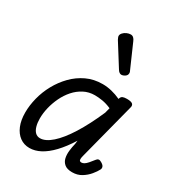

<svg xmlns="http://www.w3.org/2000/svg" viewBox="-203 -976 1028 1118"><g transform="rotate(30 311.5 -417.0)"><path d="M165 17Q128 17 100 -3.5Q72 -24 56.5 -61.5Q41 -99 41 -151Q41 -198 54 -249.5Q67 -301 93 -348.5Q119 -396 156.5 -434.5Q194 -473 242.5 -496Q291 -519 350 -519Q380 -519 411 -511.5Q442 -504 472 -490L473 -493Q477 -507 487.5 -511Q498 -515 515 -515Q544 -515 553.5 -506Q563 -497 557 -479L460 -104Q455 -86 455 -76.5Q455 -67 459.5 -64Q464 -61 469 -61Q479 -61 488.5 -67Q498 -73 509 -85.5Q520 -98 533 -115Q540 -125 548.5 -126.5Q557 -128 568 -121Q584 -112 588 -102Q592 -92 587 -82Q578 -64 559 -41Q540 -18 513 -1.5Q486 15 451 15Q417 15 399.5 0.5Q382 -14 377 -36.5Q372 -59 375 -85.5Q378 -112 384 -136Q385 -141 385.5 -147Q386 -153 387 -160Q350 -101 312.5 -61.5Q275 -22 238 -2.5Q201 17 165 17ZM132 -163Q132 -134 138.5 -111Q145 -88 158 -75.5Q171 -63 190 -63Q226 -63 268.5 -100.5Q311 -138 356 -209.5Q401 -281 445 -382L454 -417Q422 -431 394 -435.5Q366 -440 343 -440Q303 -440 269.5 -422.5Q236 -405 210.5 -376Q185 -347 167.5 -310.5Q150 -274 141 -236Q132 -198 132 -163ZM415 -620Q409 -620 402 -624.5Q395 -629 388 -641L297 -786Q294 -793 291.5 -798Q289 -803 289 -809Q289 -819 298 -829Q307 -839 320.5 -845Q334 -851 347 -851Q368 -851 379 -823L447 -668Q450 -663 451 -659Q452 -655 452 -651Q452 -637 439.5 -628.5Q427 -620 415 -620Z"/></g></svg>

Font: Playwrite IS
Style: Regular
Weight: 400
Designer: Veronika Burian, José Scaglione
Foundry: TypeTogether
Version: Version 1.002